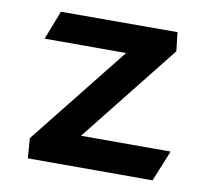

<svg xmlns="http://www.w3.org/2000/svg" viewBox="-64 -601 749 674"><g transform="rotate(10 310.0 -264.0)"><path d="M101 -527.5 61 -424.5H351.5L70.5 -71.5L76 -0.5H520.5L565.5 -111H246L524 -461L516.5 -528Z"/></g></svg>

Font: Monaspace Argon SemiBold
Style: Regular
Weight: 600
Designer: Riley Cran & the Lettermatic Team
Foundry: Lettermatic
Version: Version 1.000 (Monaspace Argon)